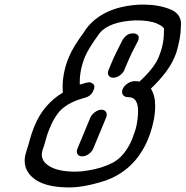

<svg xmlns="http://www.w3.org/2000/svg" viewBox="-20 -820 812 840"><path d="M339 -136Q325 -136 319 -146Q316 -151 316 -157Q316 -163 319 -170L375 -305Q381 -319 395.5 -329.5Q410 -340 424 -340Q438 -340 444 -330Q447 -325 447 -318Q447 -312 444 -305L388 -170Q382 -156 368 -146Q354 -136 339 -136ZM282 0Q169 0 120 -46Q88 -76 88 -117Q88 -134 94 -153V-154Q100 -171 106 -192Q115 -229 131 -269Q170 -364 255 -415Q254 -427 254 -439Q254 -505 282 -572Q301 -617 350 -683Q353 -689 357 -694Q433 -794 599 -800H606Q672 -800 723 -780Q772 -761 772 -715Q772 -708 771 -701V-697Q771 -657 751 -588L744 -571Q718 -507 640 -432Q659 -403 659 -355Q659 -331 654 -301Q645 -254 628 -212Q571 -74 436 -28H435Q348 0 282 0ZM311 -69Q336 -69 364 -74Q428 -84 475 -109Q527 -138 558 -211L569 -242Q578 -265 582 -302Q584 -319 584 -334Q584 -395 542 -395H540Q525 -395 518 -405Q514 -410 514 -418Q514 -424 517 -431Q522 -443 537 -454Q552 -465 571 -465Q581 -465 590 -463Q655 -522 675 -572Q697 -625 697 -678L698 -692Q698 -703 666.5 -717Q635 -731 573 -731Q458 -726 416 -675L408 -664Q366 -606 352 -572Q329 -516 329 -462V-450Q362 -460 370 -460Q378 -460 386 -454Q393 -449 393 -440Q393 -434 389 -425Q379 -399 350 -392Q265 -369 231 -321Q212 -295 198 -260Q186 -233 178 -200Q172 -179 165 -160Q163 -151 163 -143Q163 -118 186 -100Q224 -69 311 -69ZM476 -480Q461 -480 455 -490Q452 -495 452 -501Q452 -507 455 -514Q468 -546 476 -564Q484 -582 515 -643Q533 -674 561 -674H566Q587 -671 587 -655Q587 -648 583 -639L581 -636Q566 -607 558 -591Q550 -575 543.5 -560Q537 -545 524 -514Q518 -500 504 -490Q490 -480 476 -480Z"/></svg>

Font: Bubblez Graffiti
Style: Italic
Weight: 400
Italic angle: -22.5°
Designer: GGBotNet
Foundry: GGBotNet
Version: 1.00